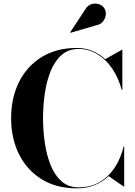

<svg xmlns="http://www.w3.org/2000/svg" viewBox="-20 -1023 742 1053"><path d="M507 -884 365.5 -843 364.5 -845 447 -970.5Q461 -994.5 482.2 -1000.5Q503.5 -1006.5 522.8 -999.8Q542 -993 551.5 -979Q562 -963 560 -942.2Q558 -921.5 544.5 -905Q531 -888.5 507 -884ZM661 -220V0H658.5L575.5 -57Q543 -25.5 499.2 -7.8Q455.5 10 401 10Q289.5 10 208.8 -39.8Q128 -89.5 84.5 -176.5Q41 -263.5 41 -375Q41 -486.5 84.5 -573.5Q128 -660.5 208.8 -710.2Q289.5 -760 401 -760Q447.5 -760 486.8 -743.8Q526 -727.5 557 -698.5L648.5 -750H651V-530H647.5Q630.5 -594.5 596.5 -645.2Q562.5 -696 515 -725.2Q467.5 -754.5 411 -754.5Q355 -754.5 317.5 -721.2Q280 -688 257.8 -632.8Q235.5 -577.5 225.8 -510.2Q216 -443 216 -375Q216 -307 225.8 -239.8Q235.5 -172.5 257.8 -117.2Q280 -62 317.5 -28.8Q355 4.5 411 4.5Q479 4.5 529.2 -26.2Q579.5 -57 611.8 -108Q644 -159 658 -220Z"/></svg>

Font: Bodoni* 72pt
Style: Bold
Weight: 700
Version: Version 2.3